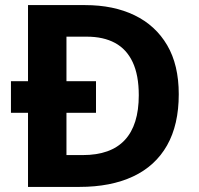

<svg xmlns="http://www.w3.org/2000/svg" viewBox="-20 -734 780 754"><path d="M314 -714Q426 -714 508.5 -674Q591 -634 636.5 -556.5Q682 -479 682 -364Q682 -244 636 -163Q590 -82 502.5 -41Q415 0 292 0H90V-291H23V-415H90V-714ZM321 -590H241V-415H357V-291H241V-125H305Q415 -125 470 -184Q525 -243 525 -360Q525 -439 501 -490Q477 -541 431.5 -565.5Q386 -590 321 -590Z"/></svg>

Font: Noto Sans Devanagari
Style: Bold
Weight: 700
Version: Version 2.003